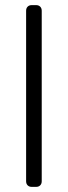

<svg xmlns="http://www.w3.org/2000/svg" viewBox="-20 -730 265 750"><path d="M104 0Q94 0 88 -6Q82 -12 82 -22V-688Q82 -698 88 -704Q94 -710 104 -710H121Q131 -710 137 -704Q143 -698 143 -688V-22Q143 -12 137 -6Q131 0 121 0Z"/></svg>

Font: Rubik Light Light
Style: Regular
Weight: 300
Version: Version 2.101